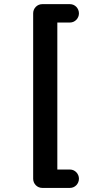

<svg xmlns="http://www.w3.org/2000/svg" viewBox="-20 -772 540 924"><path d="M359.9 87.9C359.9 64.5 340.8 43.9 316.9 43.9H255.9V-663.6H316.9C340.8 -663.6 359.9 -684.1 359.9 -707.5C359.9 -731.9 340.8 -752 316.9 -752H183.1C158.7 -752 139.6 -731.9 139.6 -708V88.4C139.6 112.3 158.7 132.3 183.1 132.3H316.9C340.8 132.3 359.9 112.3 359.9 87.9Z"/></svg>

Font: Supermercado One
Style: Regular
Weight: 400
Designer: James Grieshaber
Foundry: James Grieshaber
Version: Version 1.002